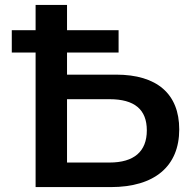

<svg xmlns="http://www.w3.org/2000/svg" viewBox="-20 -762 785 782"><path d="M125 0H431C610 0 710 -85 710 -235C710 -380 619 -458 453 -458H253V-548H463V-639H253V-742H125V-639H28V-548H125ZM426 -100H253V-358H426C528 -358 578 -316 578 -231C578 -145 526 -100 426 -100Z"/></svg>

Font: Chess Sans SemiBold
Style: Regular
Weight: 600
Designer: Wolf Bōese
Foundry: Wolf Bōese
Version: Version 7.223;Glyphs 3.3 (3306)